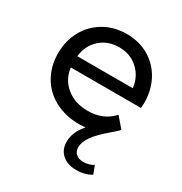

<svg xmlns="http://www.w3.org/2000/svg" viewBox="-176 -664 964 1018"><g transform="rotate(30 306.0 -155.5)"><path d="M42 -265.1Q42 -342.3 76.4 -404.1Q110.8 -465.8 171.4 -500.5Q231.9 -535.2 308.1 -535.2Q384.3 -535.2 443.6 -500.5Q502.9 -465.8 536.4 -403.8Q569.8 -341.8 569.8 -262.2Q569.8 -251 567.9 -232.9H138.2Q147 -163.1 199.5 -120.6Q252 -78.1 330.1 -78.1Q425.3 -78.1 482.9 -142.1L536.1 -80.1Q527.3 -70.3 514.6 -59.1Q502 -47.9 497.1 -43.9Q434.1 9.3 408.9 45.7Q383.8 82 383.8 112.8Q383.8 139.6 400.9 153.8Q418 168 445.8 168Q461.9 168 478.5 163.6Q495.1 159.2 506.8 150.9L525.9 200.2Q485.8 224.1 436 224.1Q380.9 224.1 348.4 195.6Q315.9 167 315.9 119.1Q315.9 57.1 365.2 3.9Q341.3 5.9 327.1 5.9Q243.2 5.9 178 -28.6Q112.8 -63 77.4 -125Q42 -187 42 -265.1ZM138.2 -301.8H478Q470.2 -368.7 423.6 -411.4Q377 -454.1 308.1 -454.1Q238.8 -454.1 192.4 -412.1Q146 -370.1 138.2 -301.8Z"/></g></svg>

Font: Montserrat Medium
Style: Regular
Weight: 500
Designer: Julieta Ulanovsky
Foundry: Julieta Ulanovsky
Version: Version 7.200